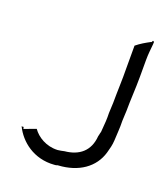

<svg xmlns="http://www.w3.org/2000/svg" viewBox="-117 -696 684 781"><g transform="rotate(20 225.5 -306.0)"><path d="M29 -102C56 -46 119 6 207 -1C212 -1 217 -2 221 -4H223C309 -9 372 -52 392 -122C397 -140 402 -157 403 -178C404 -207 407 -232 406 -263C406 -279 408 -294 408 -307C408 -356 412 -405 412 -456V-529C412 -555 415 -578 417 -600V-603C418 -609 417 -610 415 -611C412 -614 410 -611 409 -605L408 -606C387 -595 366 -583 348 -568V-472C349 -420 346 -370 346 -320C346 -306 344 -288 344 -275C345 -251 343 -226 341 -204C341 -199 340 -195 340 -191V-190L339 -189C338 -181 336 -177 335 -171C330 -106 289 -73 227 -67C219 -65 208 -63 199 -62H198C150 -60 110 -85 90 -114L39 -95L37 -104C36 -102 34 -102 31 -103C29 -103 28 -103 29 -102Z"/></g></svg>

Font: SolarCharger
Style: 350
Weight: 300
Designer: Mew Too
Foundry: Cannot Into Space Fonts/KineticPlasma Fonts
Version: Version 1.100